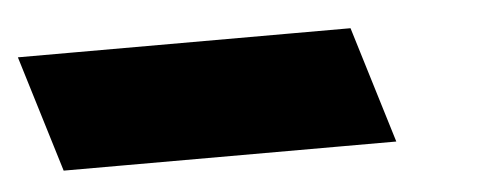

<svg xmlns="http://www.w3.org/2000/svg" viewBox="-168 -475 589 230"><g transform="rotate(-5 127.0 -360.0)"><path d="M-28.7 -290H-98.7L-141.5 -430H-71.5H188.5H258.5L301.3 -290H231.3Z"/></g></svg>

Font: Nordica Plus
Style: NordicaClassicRgOpObl
Weight: 500
Version: Version 1.01